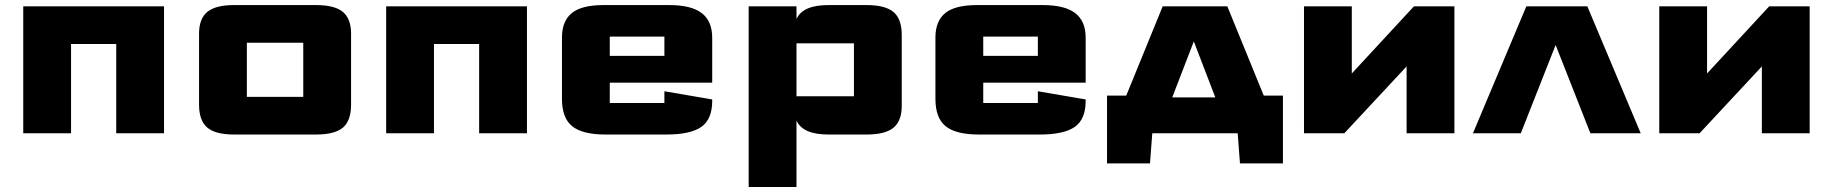

<svg xmlns="http://www.w3.org/2000/svg" viewBox="-20 -531 7303 765"><path d="M72.6 0V-505.8H633.6V0H443.1V-355.7H263.1V0Z M773.1 -114V-396.7Q773.1 -456.5 806.1 -483.7Q839.1 -510.8 913.1 -510.8H1238.8Q1313.1 -510.8 1346 -483.7Q1378.8 -456.5 1378.8 -396.7V-114Q1378.8 -50.5 1346.6 -22.8Q1314.3 5 1238.8 5H913.1Q838.3 5 805.7 -22.8Q773.1 -50.5 773.1 -114ZM963.6 -145.1Q963.6 -145.1 963.6 -145.1Q963.6 -145.1 963.6 -145.1H1188.3Q1188.3 -145.1 1188.3 -145.1Q1188.3 -145.1 1188.3 -145.1V-360.7Q1188.3 -360.7 1188.3 -360.7Q1188.3 -360.7 1188.3 -360.7H963.6Q963.6 -360.7 963.6 -360.7Q963.6 -360.7 963.6 -360.7Z M1518.6 0V-505.8H2079.6V0H1889.1V-355.7H1709.1V0Z M2219.1 -137V-381.5Q2219.1 -447.1 2258.2 -478.9Q2297.4 -510.8 2384.9 -510.8H2646.6Q2734.3 -510.8 2776 -478.8Q2817.7 -446.8 2817.7 -380.5V-201.5H2409.6V-120.6Q2409.6 -120.6 2409.6 -120.6Q2409.6 -120.6 2409.6 -120.6H2627.2Q2627.2 -120.6 2627.2 -120.6Q2627.2 -120.6 2627.2 -120.6V-167.4L2817.7 -134.8V-128.9Q2817.7 -56.2 2774.6 -25.6Q2731.5 5 2634.6 5H2392.2Q2300.8 5 2259.9 -28Q2219.1 -61 2219.1 -137ZM2409.6 -308.3H2627.2V-385.2Q2627.2 -385.2 2627.2 -385.2Q2627.2 -385.2 2627.2 -385.2H2409.6Q2409.6 -385.2 2409.6 -385.2Q2409.6 -385.2 2409.6 -385.2Z M2963 214V-505.8H3153.5V-455.3Q3166.6 -483.5 3198.3 -497.2Q3230 -510.8 3281.6 -510.8H3432.8Q3507.6 -510.8 3540.2 -483Q3572.9 -455.3 3572.9 -391.7V-109Q3572.9 -49.2 3539.9 -22.1Q3506.9 5 3432.8 5H3281.6Q3230 5 3198.4 -8.6Q3166.8 -22.2 3153.5 -50.5V214ZM3153.5 -147.5H3382.4Q3382.4 -147.5 3382.4 -147.5Q3382.4 -147.5 3382.4 -147.5V-358.3Q3382.4 -358.3 3382.4 -358.3Q3382.4 -358.3 3382.4 -358.3H3153.5Z M3707.1 -137V-381.5Q3707.1 -447.1 3746.2 -478.9Q3785.4 -510.8 3872.9 -510.8H4134.6Q4222.3 -510.8 4264 -478.8Q4305.7 -446.8 4305.7 -380.5V-201.5H3897.6V-120.6Q3897.6 -120.6 3897.6 -120.6Q3897.6 -120.6 3897.6 -120.6H4115.2Q4115.2 -120.6 4115.2 -120.6Q4115.2 -120.6 4115.2 -120.6V-167.4L4305.7 -134.8V-128.9Q4305.7 -56.2 4262.6 -25.6Q4219.5 5 4122.6 5H3880.2Q3788.8 5 3747.9 -28Q3707.1 -61 3707.1 -137ZM3897.6 -308.3H4115.2V-385.2Q4115.2 -385.2 4115.2 -385.2Q4115.2 -385.2 4115.2 -385.2H3897.6Q3897.6 -385.2 3897.6 -385.2Q3897.6 -385.2 3897.6 -385.2Z M4390.8 120V-150.1H4467.4L4612.6 -505.8H4870.1L5015.3 -150.1H5091.7V120H4920.5L4911.4 0H4571.1L4562 120ZM4650.6 -142.8H4822.3L4736.6 -366.1Z M5175.6 0V-505.8H5366.1V-238.3L5613.7 -505.8H5774.9V0H5584.4V-266.4L5336.3 0Z M5848.8 0 6061.5 -505.8H6304.5L6517.2 0H6316.7L6178.2 -351.7L6039.5 0Z M6591.1 0V-505.8H6781.6V-238.3L7029.2 -505.8H7190.4V0H6999.9V-266.4L6751.8 0Z"/></svg>

Font: Science Gothic
Style: Regular
Weight: 400
Designer: Thomas Phinney, Vassil Kateliev, Brandon Buerkle
Foundry: Font Detective LLC
Version: Version 1.018